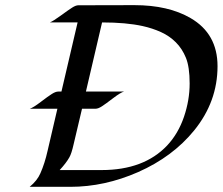

<svg xmlns="http://www.w3.org/2000/svg" viewBox="-20 -723 862 743"><path d="M252 0H94.7Q124 -23.9 136.2 -52.2Q153.3 -90.8 164.1 -139.2L202.1 -302.2H95.2Q108.9 -306.6 137.7 -328.6Q166.5 -350.6 180.9 -359.6Q195.3 -368.7 205.6 -368.7H217.8L280.3 -636.2H172.9Q185.5 -641.1 215.3 -662.8Q245.1 -684.6 259.3 -693.6Q273.4 -702.6 283.2 -702.6L500 -703.1Q631.8 -703.1 717.8 -652.8Q821.8 -592.3 821.8 -466.8Q821.8 -329.6 731.4 -218.3Q648.4 -116.2 514.6 -57.1Q384.8 0 252 0ZM532.2 -622.1Q468.3 -636.2 375 -636.2L312.5 -368.7H460Q446.8 -365.2 417.7 -343Q388.7 -320.8 374.3 -311.5Q359.9 -302.2 349.6 -302.2H297.4L265.1 -165.5Q256.8 -128.4 248.5 -114.3Q236.3 -92.3 210.9 -64.9H373Q537.1 -64.9 627 -160.2Q669.9 -206.1 691.9 -270.8Q713.9 -335.4 713.9 -399.7Q713.9 -463.9 699.5 -499.3Q685.1 -534.7 660.4 -559.3Q635.7 -584 602.8 -598.9Q569.8 -613.8 532.2 -622.1Z"/></svg>

Font: Fondamento
Style: Italic
Weight: 400
Italic angle: -12°
Version: Version 1.000